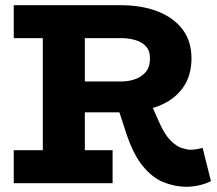

<svg xmlns="http://www.w3.org/2000/svg" viewBox="-20 -706 838 740"><path d="M251 -273V-392H449Q472 -392 497 -399.5Q522 -407 540 -426.5Q558 -446 558 -481Q558 -512 541 -529Q524 -546 498.5 -552.5Q473 -559 449 -559H33V-686H444Q525 -686 586.5 -662.5Q648 -639 683 -593.5Q718 -548 718 -481Q718 -413 684 -366.5Q650 -320 589 -296.5Q528 -273 448 -273ZM33 0V-127H414V0ZM145 -70V-613H307V-70ZM695 14Q651 13 608.5 -4.5Q566 -22 529.5 -67Q493 -112 466 -194L435 -289L562 -306L592 -238Q614 -188 637 -165Q660 -142 680.5 -135.5Q701 -129 714 -129Q730 -129 740.5 -131.5Q751 -134 761 -136L793 -8Q774 2 748.5 8Q723 14 695 14Z"/></svg>

Font: BioRhyme ExtraBold
Style: Regular
Weight: 800
Designer: Aoife Mooney
Foundry: Aoife Mooney Type
Version: Version 1.600;gftools[0.9.33]